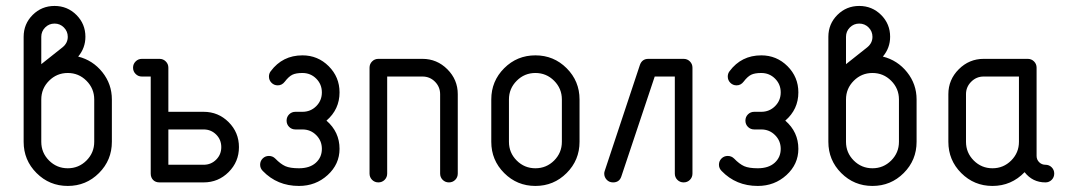

<svg xmlns="http://www.w3.org/2000/svg" viewBox="-20 -608 3552 640"><path d="M264.7 -485.3Q264.7 -448.2 240.6 -419.4Q289.4 -407.1 321.2 -367.4Q352.9 -327.6 352.9 -276.5V-135.3Q352.9 -74.1 310 -31.2Q267.1 11.8 205.9 11.8Q144.7 11.8 101.8 -31.2Q58.8 -74.1 58.8 -135.3V-485.3Q58.8 -528.2 88.8 -558.2Q118.8 -588.2 161.8 -588.2Q204.7 -588.2 234.7 -558.2Q264.7 -528.2 264.7 -485.3ZM117.6 -485.3V-394.1L188.8 -450.6Q205.9 -464.7 205.9 -485.3Q205.9 -503.5 192.9 -516.5Q180 -529.4 161.8 -529.4Q143.5 -529.4 130.6 -516.5Q117.6 -503.5 117.6 -485.3ZM117.6 -276.5V-135.3Q117.6 -98.8 143.5 -72.9Q169.4 -47.1 205.9 -47.1Q242.4 -47.1 268.2 -72.9Q294.1 -98.8 294.1 -135.3V-276.5Q294.1 -312.9 268.2 -338.8Q242.4 -364.7 205.9 -364.7Q169.4 -364.7 143.5 -338.8Q117.6 -312.9 117.6 -276.5Z M658.8 -176.5H541.2V-58.8H658.8Q683.5 -58.8 700.6 -75.9Q717.6 -92.9 717.6 -117.6Q717.6 -142.4 700.6 -159.4Q683.5 -176.5 658.8 -176.5ZM658.8 0H511.8Q498.2 0 490.3 -8.2Q482.4 -16.5 482.4 -29.4V-352.9H452.9Q440.6 -352.9 432.1 -361.5Q423.5 -370 423.5 -382.4Q423.5 -394.7 432.1 -403.2Q440.6 -411.8 452.9 -411.8H511.8Q524.1 -411.8 532.6 -403.2Q541.2 -394.7 541.2 -382.4V-235.3H658.8Q707.6 -235.3 742.1 -200.9Q776.5 -166.5 776.5 -117.6Q776.5 -68.8 742.1 -34.4Q707.6 0 658.8 0Z M988.2 -423.5Q1039.4 -423.5 1075.6 -387.4Q1111.8 -351.2 1111.8 -300Q1111.8 -243.5 1068.2 -205.9Q1111.8 -168.2 1111.8 -111.8Q1111.8 -60.6 1072.1 -24.4Q1032.4 11.8 976.5 11.8Q904.1 11.8 855.9 -38.2Q847.1 -47.1 847.1 -58.8Q847.1 -71.2 855.6 -79.7Q864.1 -88.2 876.5 -88.2Q888.8 -88.2 897.6 -79.4Q915.3 -61.2 931.2 -54.1Q947.1 -47.1 976.5 -47.1Q1012.4 -47.1 1032.6 -65.3Q1052.9 -83.5 1052.9 -111.8Q1052.9 -138.8 1034.1 -157.6Q1015.3 -176.5 988.2 -176.5H964.7Q952.4 -176.5 943.8 -185Q935.3 -193.5 935.3 -205.9Q935.3 -218.2 943.8 -226.8Q952.4 -235.3 964.7 -235.3H988.2Q1015.3 -235.3 1034.1 -254.1Q1052.9 -272.9 1052.9 -300Q1052.9 -327.1 1034.1 -345.9Q1015.3 -364.7 988.2 -364.7Q966.5 -364.7 954.4 -358.8Q942.4 -352.9 929.4 -335.9Q920 -323.5 905.9 -323.5Q893.5 -323.5 885 -332.1Q876.5 -340.6 876.5 -352.9Q876.5 -362.9 882.4 -370.6Q921.8 -423.5 988.2 -423.5Z M1447.1 -294.1Q1447.1 -318.2 1430 -335.6Q1412.9 -352.9 1388.2 -352.9H1270.6V-29.4Q1270.6 -17.1 1262.1 -8.5Q1253.5 0 1241.2 0Q1228.8 0 1220.3 -8.5Q1211.8 -17.1 1211.8 -29.4V-382.4Q1211.8 -394.7 1220.3 -403.2Q1228.8 -411.8 1241.2 -411.8H1388.2Q1436.5 -411.8 1471.2 -377.1Q1505.9 -342.4 1505.9 -294.1V-29.4Q1505.9 -17.1 1497.4 -8.5Q1488.8 0 1476.5 0Q1464.1 0 1455.6 -8.5Q1447.1 -17.1 1447.1 -29.4Z M1911.8 -276.5V-135.3Q1911.8 -74.1 1868.8 -31.2Q1825.9 11.8 1764.7 11.8Q1703.5 11.8 1660.6 -31.2Q1617.6 -74.1 1617.6 -135.3V-276.5Q1617.6 -337.6 1660.6 -380.6Q1703.5 -423.5 1764.7 -423.5Q1825.9 -423.5 1868.8 -380.6Q1911.8 -337.6 1911.8 -276.5ZM1676.5 -276.5V-135.3Q1676.5 -98.8 1702.4 -72.9Q1728.2 -47.1 1764.7 -47.1Q1801.2 -47.1 1827.1 -72.9Q1852.9 -98.8 1852.9 -135.3V-276.5Q1852.9 -312.9 1827.1 -338.8Q1801.2 -364.7 1764.7 -364.7Q1728.2 -364.7 1702.4 -338.8Q1676.5 -312.9 1676.5 -276.5Z M2112.9 -391.2Q2120 -411.8 2141.2 -411.8H2258.8Q2271.2 -411.8 2279.7 -403.2Q2288.2 -394.7 2288.2 -382.4V-29.4Q2288.2 -17.1 2279.7 -8.5Q2271.2 0 2258.8 0Q2246.5 0 2237.9 -8.5Q2229.4 -17.1 2229.4 -29.4V-352.9H2162.4L2051.2 -20Q2044.7 0 2023.5 0Q2010.6 0 2002.4 -8.8Q1994.1 -17.6 1994.1 -29.4Q1994.1 -34.1 1995.9 -38.8Z M2517.6 -423.5Q2568.8 -423.5 2605 -387.4Q2641.2 -351.2 2641.2 -300Q2641.2 -243.5 2597.6 -205.9Q2641.2 -168.2 2641.2 -111.8Q2641.2 -60.6 2601.5 -24.4Q2561.8 11.8 2505.9 11.8Q2433.5 11.8 2385.3 -38.2Q2376.5 -47.1 2376.5 -58.8Q2376.5 -71.2 2385 -79.7Q2393.5 -88.2 2405.9 -88.2Q2418.2 -88.2 2427.1 -79.4Q2444.7 -61.2 2460.6 -54.1Q2476.5 -47.1 2505.9 -47.1Q2541.8 -47.1 2562.1 -65.3Q2582.4 -83.5 2582.4 -111.8Q2582.4 -138.8 2563.5 -157.6Q2544.7 -176.5 2517.6 -176.5H2494.1Q2481.8 -176.5 2473.2 -185Q2464.7 -193.5 2464.7 -205.9Q2464.7 -218.2 2473.2 -226.8Q2481.8 -235.3 2494.1 -235.3H2517.6Q2544.7 -235.3 2563.5 -254.1Q2582.4 -272.9 2582.4 -300Q2582.4 -327.1 2563.5 -345.9Q2544.7 -364.7 2517.6 -364.7Q2495.9 -364.7 2483.8 -358.8Q2471.8 -352.9 2458.8 -335.9Q2449.4 -323.5 2435.3 -323.5Q2422.9 -323.5 2414.4 -332.1Q2405.9 -340.6 2405.9 -352.9Q2405.9 -362.9 2411.8 -370.6Q2451.2 -423.5 2517.6 -423.5Z M2947.1 -485.3Q2947.1 -448.2 2922.9 -419.4Q2971.8 -407.1 3003.5 -367.4Q3035.3 -327.6 3035.3 -276.5V-135.3Q3035.3 -74.1 2992.4 -31.2Q2949.4 11.8 2888.2 11.8Q2827.1 11.8 2784.1 -31.2Q2741.2 -74.1 2741.2 -135.3V-485.3Q2741.2 -528.2 2771.2 -558.2Q2801.2 -588.2 2844.1 -588.2Q2887.1 -588.2 2917.1 -558.2Q2947.1 -528.2 2947.1 -485.3ZM2800 -485.3V-394.1L2871.2 -450.6Q2888.2 -464.7 2888.2 -485.3Q2888.2 -503.5 2875.3 -516.5Q2862.4 -529.4 2844.1 -529.4Q2825.9 -529.4 2812.9 -516.5Q2800 -503.5 2800 -485.3ZM2800 -276.5V-135.3Q2800 -98.8 2825.9 -72.9Q2851.8 -47.1 2888.2 -47.1Q2924.7 -47.1 2950.6 -72.9Q2976.5 -98.8 2976.5 -135.3V-276.5Q2976.5 -312.9 2950.6 -338.8Q2924.7 -364.7 2888.2 -364.7Q2851.8 -364.7 2825.9 -338.8Q2800 -312.9 2800 -276.5Z M3258.8 -411.8H3405.9Q3418.2 -411.8 3426.8 -403.2Q3435.3 -394.7 3435.3 -382.4V-88.2Q3435.3 -75.9 3443.8 -67.4Q3452.4 -58.8 3464.7 -58.8Q3477.1 -58.8 3485.6 -50.3Q3494.1 -41.8 3494.1 -29.4Q3494.1 -17.1 3485.6 -8.5Q3477.1 0 3464.7 0Q3421.8 0 3395.3 -34.1Q3351.2 11.8 3288.2 11.8Q3227.1 11.8 3184.1 -31.2Q3141.2 -74.1 3141.2 -135.3V-294.1Q3141.2 -342.4 3175.9 -377.1Q3210.6 -411.8 3258.8 -411.8ZM3258.8 -352.9Q3234.7 -352.9 3217.4 -335.6Q3200 -318.2 3200 -294.1V-135.3Q3200 -98.8 3225.9 -72.9Q3251.8 -47.1 3288.2 -47.1Q3324.7 -47.1 3350.6 -72.9Q3376.5 -98.8 3376.5 -135.3V-352.9Z"/></svg>

Font: OpenGost Type B TT
Style: Regular
Weight: 400
Version: Version 0.3